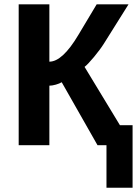

<svg xmlns="http://www.w3.org/2000/svg" viewBox="-20 -679 640 898"><path d="M67.4 -658.7H210.9V-390.6Q272 -390.6 346.2 -515.1L432.1 -658.7H581.1L466.3 -475.6Q449.2 -448.2 419.7 -412.6Q390.1 -377 375.5 -366.2L541 -93.3H600.1V199.2H478V0H436L268.6 -294.4Q258.3 -288.1 241.2 -283.2Q224.1 -278.3 210.9 -278.3V0H67.4Z"/></svg>

Font: Cousine
Style: Bold
Weight: 700
Monospace: yes
Designer: Steve Matteson
Foundry: Ascender Corporation
Version: Version 1.20